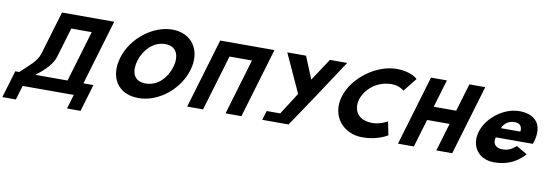

<svg xmlns="http://www.w3.org/2000/svg" viewBox="-75 -1203 5411 1902"><g transform="rotate(10 2630.5 -252.5)"><path d="M456.9 -265.4 545.5 -562.9H751.2L598.3 -49.5H272.8C370 -119.2 438.1 -196.6 456.9 -265.4ZM858.9 -49.5H758.1L952.8 -703.2H427.5L297.1 -265.4C270.3 -183.8 201 -133.7 113 -49.5H72.6L-8.9 224.2H127.1L169.9 80.5H684.1L641.4 224.2H777.4Z M1073.7 -363.9C1012.7 -159.1 1111.6 -0.1 1319 -0.1C1520.4 -0.1 1719 -159.1 1780 -363.9C1841 -568.8 1730 -726.9 1535.4 -726.9C1342.4 -726.9 1134.7 -568.8 1073.7 -363.9ZM1246.2 -363.9C1277.4 -468.5 1366.3 -573 1489.5 -573C1613.6 -573 1638.6 -468.5 1607.5 -363.9C1576.4 -259.4 1492.5 -154.8 1365 -154.8C1234.1 -154.8 1215.1 -259.4 1246.2 -363.9Z M2137.3 -561.9H2363.4L2196.3 -0.9H2356.1L2564.9 -702.1H2405.1H2179H2019.2L1810.4 -0.9H1970.2Z M2693.7 -702.1 2871 -315.4 2729.9 -94.4H2593.5L2565.7 -0.9H2670.2H2830L3045.1 -320.5L3296.4 -702.1H3123L2974.6 -477.7L2882.4 -702.1Z M3644.9 -159.4C3484.3 -159.4 3447.1 -271.6 3475.2 -365.9C3503 -459.4 3607 -571.6 3767.7 -571.6C3849.3 -571.6 3892.5 -528.3 3892.5 -528.3L4000.9 -664.3C4000.9 -664.3 3942 -728.9 3789.8 -728.9C3590.9 -728.9 3361.3 -565.7 3301.3 -364.2C3241.6 -163.6 3375.4 -2.1 3573.4 -2.1C3725.6 -2.1 3823 -66.7 3823 -66.7L3795.5 -202.7C3795.5 -202.7 3726.5 -159.4 3644.9 -159.4Z M4174.3 -283.2H4400.4L4316.6 -1.9H4476.4L4685.2 -703.1H4525.4L4442.1 -423.5H4216L4299.3 -703.1H4139.5L3930.7 -1.9H4090.5Z M5246.6 -232C5249.4 -238 5252.6 -249 5254.7 -256C5308.3 -436 5216.7 -528 5060.7 -528C4905.7 -528 4742.4 -406 4697.7 -256C4653.4 -107 4744 15 4899 15C5013 15 5118.1 -22 5204.9 -119L5096 -183C5039.3 -137 5011 -126 4954 -126C4909 -126 4851.1 -153 4874.6 -232ZM4908.8 -330C4925.8 -377 4970.5 -413 5031.5 -413C5083.5 -413 5111.8 -384 5103.8 -330Z"/></g></svg>

Font: Hussar
Style: BdOblThree
Weight: 700
Foundry: Cannot Into Space Fonts
Version: Version 2.00